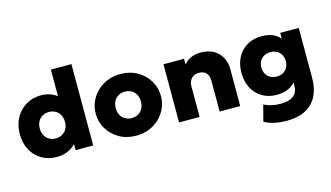

<svg xmlns="http://www.w3.org/2000/svg" viewBox="-102 -1069 2834 1642"><g transform="rotate(-15 1315.0 -247.5)"><path d="M281 15Q208 15 150.2 -18.5Q92.5 -52 59 -113.2Q25.5 -174.5 25.5 -257.5Q25.5 -315.5 44.5 -365Q63.5 -414.5 98.2 -451.5Q133 -488.5 180.2 -509.2Q227.5 -530 284.5 -530Q340 -530 386 -508.5Q432 -487 467.5 -441.5L425 -400V-720H607V0H451.5V-136.5L476 -95.5Q456 -46 404.2 -15.5Q352.5 15 281 15ZM314.5 -140.5Q346 -140.5 371.2 -154.8Q396.5 -169 411.2 -195.2Q426 -221.5 426 -257.5Q426 -293.5 411.5 -319.8Q397 -346 371.8 -360.2Q346.5 -374.5 314.5 -374.5Q282.5 -374.5 257.2 -360.2Q232 -346 217.5 -319.8Q203 -293.5 203 -257.5Q203 -221.5 217.5 -195.2Q232 -169 257.5 -154.8Q283 -140.5 314.5 -140.5Z M987 15Q902 15 836.8 -22.2Q771.5 -59.5 734.8 -121.2Q698 -183 698 -257.5Q698 -311.5 719 -360.5Q740 -409.5 778.8 -447.5Q817.5 -485.5 870.5 -507.8Q923.5 -530 987 -530Q1072 -530 1137.2 -492.8Q1202.5 -455.5 1239.2 -393.8Q1276 -332 1276 -257.5Q1276 -204 1255 -154.8Q1234 -105.5 1195.2 -67.5Q1156.5 -29.5 1103.8 -7.2Q1051 15 987 15ZM987 -140.5Q1018.5 -140.5 1043.8 -154.8Q1069 -169 1083.8 -195.2Q1098.5 -221.5 1098.5 -257.5Q1098.5 -293.5 1084 -319.8Q1069.5 -346 1044.2 -360.2Q1019 -374.5 987 -374.5Q955 -374.5 929.5 -360.2Q904 -346 889.8 -319.8Q875.5 -293.5 875.5 -257.5Q875.5 -221.5 890 -195.2Q904.5 -169 930 -154.8Q955.5 -140.5 987 -140.5Z M1367 0V-515H1549V-464Q1576.5 -498.5 1614.5 -514.2Q1652.5 -530 1695.5 -530Q1769 -530 1816 -501.5Q1863 -473 1885.8 -427.2Q1908.5 -381.5 1908.5 -330V0H1726.5V-273Q1726.5 -316.5 1704.8 -341.2Q1683 -366 1639 -366Q1611 -366 1590.8 -353.8Q1570.5 -341.5 1559.8 -320Q1549 -298.5 1549 -270V0Z M2263 225Q2206 225 2156 214.8Q2106 204.5 2065 180.5L2102 38.5Q2136 55.5 2172.5 63.2Q2209 71 2249 71Q2324 71 2362.5 41Q2401 11 2401 -46V-159.5L2424 -120.5Q2407 -69.5 2358 -40.5Q2309 -11.5 2238 -11.5Q2164 -11.5 2108.8 -44.2Q2053.5 -77 2022.8 -135.2Q1992 -193.5 1992 -270.5Q1992 -328.5 2009.5 -376Q2027 -423.5 2059.8 -458Q2092.5 -492.5 2137.5 -511.2Q2182.5 -530 2238 -530Q2309 -530 2358 -501.2Q2407 -472.5 2424 -421L2401 -382V-516H2565V-75Q2565 69.5 2487.2 147.2Q2409.5 225 2263 225ZM2276.5 -162.5Q2308 -162.5 2332.5 -176Q2357 -189.5 2370.8 -214Q2384.5 -238.5 2384.5 -270.5Q2384.5 -303 2370.8 -327.5Q2357 -352 2332.5 -365.5Q2308 -379 2276.5 -379Q2245 -379 2220.5 -365.5Q2196 -352 2182.2 -327.5Q2168.5 -303 2168.5 -270.5Q2168.5 -238.5 2182.2 -214Q2196 -189.5 2220.5 -176Q2245 -162.5 2276.5 -162.5Z"/></g></svg>

Font: Geologica Thin Cursive ExtraBold
Style: Regular
Weight: 800
Version: Version 1.010;gftools[0.9.28]